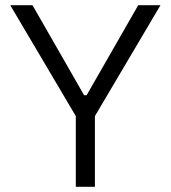

<svg xmlns="http://www.w3.org/2000/svg" viewBox="-20 -720 658 740"><path d="M105.2 -700 304 -353.2H314L512.8 -700H598.5L345.8 -272.5V0H272.2V-272.5L19.5 -700Z"/></svg>

Font: Space Grotesk Variable
Style: Regular
Weight: 400
Designer: Florian Karsten (Space Grotesk), Colophon Foundry (Space Mono)
Foundry: Florian Karsten
Version: Version 1.106